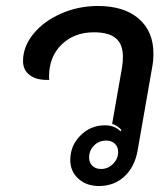

<svg xmlns="http://www.w3.org/2000/svg" viewBox="-20 -613 561 642"><path d="M215 -78Q215 -126 249 -160Q283 -194 331 -194Q363 -194 383 -174L386 -178Q376 -191 355 -199L388 -387Q391 -407 391 -423Q391 -465 367.5 -485Q344 -505 294 -505Q228 -505 186 -464Q144 -423 144 -357Q144 -348 145 -346Q104 -344 80.5 -361Q57 -378 57 -409Q57 -457 91.5 -499.5Q126 -542 184 -567.5Q242 -593 307 -593Q395 -593 444 -550.5Q493 -508 493 -434Q493 -410 489 -389L440 -109Q430 -54 395.5 -22.5Q361 9 311 9Q269 9 242 -15.5Q215 -40 215 -78ZM375 -105Q375 -122 364 -132.5Q353 -143 335 -143Q311 -143 294.5 -126.5Q278 -110 278 -86Q278 -69 289 -58.5Q300 -48 318 -48Q341 -48 358 -65Q375 -82 375 -105Z"/></svg>

Font: K2D Medium
Style: Italic
Weight: 500
Italic angle: -10°
Designer: Katatrad Aksorn Co.,Ltd.
Foundry: Cadson Demak Co.,Ltd.
Version: Version 1.000; ttfautohint (v1.6)